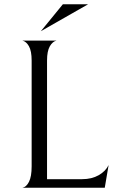

<svg xmlns="http://www.w3.org/2000/svg" viewBox="-20 -878 546 898"><path d="M85 -688H244Q226 -684 213 -661.5Q200 -639 200 -595V-40H364Q409 -40 441.5 -58.5Q474 -77 488 -106L470 0H85Q103 -3 115.5 -27.5Q128 -52 128 -100V-595Q128 -639 115.5 -661.5Q103 -684 85 -688ZM274 -858H392L171 -732Z"/></svg>

Font: BellefairVN
Style: Regular
Weight: 400
Designer: Nick Shinn, Liron Lavi Turkenic
Foundry: Shinntype
Version: Version 1.003